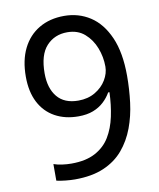

<svg xmlns="http://www.w3.org/2000/svg" viewBox="-83 -789 716 865"><g transform="rotate(-10 275.5 -357.0)"><path d="M190 10Q171 10 147 7.5Q123 5 106 1V-75Q123 -69 144.5 -66Q166 -63 187 -63Q253 -63 296 -86Q339 -109 363 -148.5Q387 -188 398 -240Q409 -292 411 -350H405Q392 -327 371.5 -308Q351 -289 322.5 -278Q294 -267 255 -267Q194 -267 148 -292.5Q102 -318 77 -366.5Q52 -415 52 -484Q52 -559 78.5 -612.5Q105 -666 154 -695Q203 -724 269 -724Q335 -724 387.5 -690Q440 -656 471 -586Q502 -516 502 -409Q502 -348 494.5 -287.5Q487 -227 467 -173.5Q447 -120 412 -78.5Q377 -37 322.5 -13.5Q268 10 190 10ZM267 -337Q311 -337 344 -356.5Q377 -376 395 -406Q413 -436 413 -467Q413 -511 397 -552.5Q381 -594 349.5 -621.5Q318 -649 270 -649Q212 -649 175 -609Q138 -569 138 -484Q138 -416 170.5 -376.5Q203 -337 267 -337Z"/></g></svg>

Font: hexsinhala15
Style: Book
Weight: 400
Designer: Jelle Bosma - Monotype Design Team
Foundry: Monotype Imaging Inc.
Version: Version 2.003